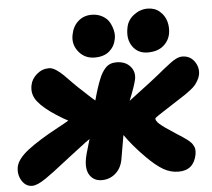

<svg xmlns="http://www.w3.org/2000/svg" viewBox="-61 -827 996 901"><g transform="rotate(-5 437.0 -376.5)"><path d="M649.9 -563Q604 -563 578.9 -598.4Q553.7 -633.8 564.9 -688Q571.3 -722.7 601.1 -745.4Q630.9 -768.1 666 -768.1Q700.2 -768.1 723.1 -748Q746.1 -728 753.9 -700Q761.7 -671.9 756.8 -643.1Q750.5 -608.9 723.4 -585.9Q696.3 -563 649.9 -563ZM399.9 -561Q353 -561 324.5 -596.4Q295.9 -631.8 305.2 -676.8Q312.5 -715.8 338.6 -739Q364.7 -762.2 401.9 -762.2Q429.7 -762.2 451.7 -750.2Q473.6 -738.3 484.4 -720Q495.1 -701.7 500.2 -679.2Q505.4 -656.7 500 -636.2Q494.1 -604.5 468.8 -582.8Q443.4 -561 399.9 -561ZM55.2 13.2Q24.4 13.2 6.3 -16.4Q-11.7 -45.9 -4.9 -82Q2.9 -118.7 54.2 -158.4Q105.5 -198.2 200.2 -249Q229.5 -264.6 250 -276.9Q225.6 -289.6 195.8 -309.1Q139.2 -345.2 111.3 -380.1Q83.5 -415 92.8 -458Q98.1 -486.3 123.3 -508.1Q148.4 -529.8 181.2 -529.8Q196.3 -529.8 214.8 -517.6Q233.4 -505.4 248.5 -490Q263.7 -474.6 286.6 -451.2Q309.6 -427.7 325.2 -414.1Q329.1 -410.6 351.1 -389.9Q373 -369.1 384.8 -359.9Q400.4 -418.9 416 -457Q428.7 -490.2 447.8 -510Q466.8 -529.8 498 -529.8Q540 -529.8 563 -504.2Q585.9 -478.5 579.1 -442.9Q573.2 -414.1 544.9 -344.2Q674.3 -441.4 714.8 -476.1Q759.3 -512.2 776.9 -521Q793.9 -529.8 808.1 -529.8Q845.2 -529.8 865.7 -501Q886.2 -472.2 879.9 -438Q877 -424.3 869.6 -411.6Q862.3 -398.9 854.7 -389.9Q847.2 -380.9 832 -369.1Q816.9 -357.4 807.4 -351.1Q797.9 -344.7 777.3 -331.5Q756.8 -318.4 747.1 -312Q732.9 -302.7 715.1 -291.3Q697.3 -279.8 689.5 -274.7Q681.6 -269.5 673.3 -263.9Q665 -258.3 661.9 -255.6Q658.7 -252.9 658.2 -251Q656.7 -240.7 674.1 -224.9Q691.4 -209 746.1 -173.8Q751 -170.4 762.7 -163.1Q774.4 -155.8 778.6 -152.8Q782.7 -149.9 791.7 -143.6Q800.8 -137.2 804.2 -134.3Q807.6 -131.3 814 -125.2Q820.3 -119.1 822.3 -115.2Q824.2 -111.3 827.6 -105.2Q831.1 -99.1 831.8 -93.8Q832.5 -88.4 832.5 -81.3Q832.5 -74.2 831.1 -66.9Q816.9 6.8 745.1 6.8Q707.5 6.8 674.1 -12.5Q640.6 -31.7 597.2 -75.2Q540.5 -131.8 502 -187Q483.4 -77.6 481.9 -70.8Q473.6 -30.8 446.5 -7.8Q419.4 15.1 382.8 15.1Q345.7 15.1 326.4 -13.9Q307.1 -43 317.9 -96.2Q319.3 -104 322.5 -115.5Q325.7 -127 331.8 -147.5Q337.9 -168 341.8 -182.1Q326.2 -171.9 295.4 -147.9Q264.6 -124 253.9 -116.2Q236.3 -103 207.8 -80.6Q179.2 -58.1 161.1 -44.4Q143.1 -30.8 121.6 -15.9Q100.1 -1 83.7 6.1Q67.4 13.2 55.2 13.2Z"/></g></svg>

Font: Shantell Sans Normal
Style: Italic
Weight: 800
Italic angle: -11.31°
Designer: Stephen Nixon, Anya Danilova, Shantell Martin
Foundry: Arrow Type
Version: Version 1.006;[559af2be0]